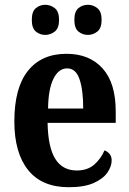

<svg xmlns="http://www.w3.org/2000/svg" viewBox="-20 -773 541 803"><path d="M268 10Q155 10 97.5 -62Q40 -134 40 -265Q40 -406 97 -477Q154 -548 258 -548Q354 -548 409 -487Q464 -426 464 -307V-259H179Q181 -156 211.5 -108Q242 -60 301 -60Q346 -60 374 -84.5Q402 -109 417 -144Q429 -140 438 -129.5Q447 -119 447 -102Q447 -77 429 -51Q411 -25 371.5 -7.5Q332 10 268 10ZM328 -319Q328 -397 312.5 -442Q297 -487 261 -487Q225 -487 203.5 -443.5Q182 -400 181 -319ZM348 -627Q325 -627 308 -641Q291 -655 291 -690Q291 -725 308 -739Q325 -753 348 -753Q369 -753 387 -739Q405 -725 405 -690Q405 -655 387 -641Q369 -627 348 -627ZM169 -627Q147 -627 130 -641Q113 -655 113 -690Q113 -725 130 -739Q147 -753 169 -753Q191 -753 209 -739Q227 -725 227 -690Q227 -655 209 -641Q191 -627 169 -627Z"/></svg>

Font: Noto Serif Khmer Condensed
Style: Bold
Weight: 700
Width: 3
Designer: Danh Hong and the Monotype Design Team
Foundry: Monotype Imaging Inc.
Version: Version 2.004; ttfautohint (v1.8.4.7-5d5b)